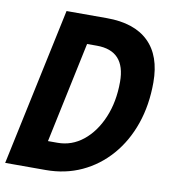

<svg xmlns="http://www.w3.org/2000/svg" viewBox="-87 -780 767 851"><g transform="rotate(10 296.5 -355.0)"><path d="M-7 0 144 -710H326Q449 -710 513.5 -647.5Q578 -585 578 -465Q578 -363 548.5 -278Q519 -193 464.5 -130.5Q410 -68 336.5 -34Q263 0 175 0ZM163 -128H206Q270 -128 321 -169Q372 -210 402 -281Q432 -352 432 -442Q432 -582 303 -582H259Z"/></g></svg>

Font: Geist Mono
Style: Bold Italic
Weight: 700
Italic angle: -12°
Monospace: yes
Designer: Basement.studio, Andrés Briganti, Mateo Zaragoza
Foundry: Basement.studio, Vercel, Andrés Briganti, Guido Ferreyra, Mateo Zaragoza
Version: Version 1.500; ttfautohint (v1.8.4.7-5d5b)